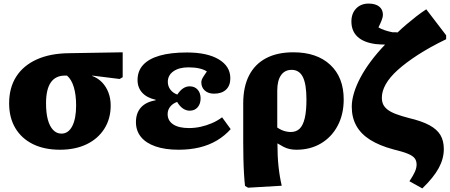

<svg xmlns="http://www.w3.org/2000/svg" viewBox="-20 -822 2511 1072"><path d="M315 14Q227 14 163.5 -17.5Q100 -49 65.5 -107Q31 -165 31 -245Q31 -332 70.5 -394Q110 -456 185 -490Q260 -524 366 -525L665 -530V-391L648 -381L495 -400V-398Q527 -386 550 -362Q573 -338 585.5 -305Q598 -272 598 -233Q598 -159 562.5 -103Q527 -47 463.5 -16.5Q400 14 315 14ZM323 -76Q362 -76 383.5 -118Q405 -160 405 -233Q405 -293 392 -336Q379 -379 354 -400H343Q290 -400 263.5 -361.5Q237 -323 237 -245Q237 -192 247 -154.5Q257 -117 276.5 -96.5Q296 -76 323 -76Z M977 14Q902 14 848.5 -4.5Q795 -23 767 -57.5Q739 -92 739 -140Q739 -191 767 -222Q795 -253 849 -262V-265Q800 -276 774 -304.5Q748 -333 748 -375Q748 -426 779.5 -460Q811 -494 872 -511.5Q933 -529 1024 -529Q1137 -529 1201.5 -490.5Q1266 -452 1266 -385Q1266 -344 1242 -321.5Q1218 -299 1175 -299Q1143 -299 1123.5 -316.5Q1104 -334 1104 -363Q1104 -369 1107 -377.5Q1110 -386 1117.5 -397Q1125 -408 1135 -423Q1119 -434 1092.5 -440Q1066 -446 1032 -446Q980 -446 948.5 -424Q917 -402 917 -365Q917 -341 931 -322Q945 -303 970 -294Q986 -318 1003 -329Q1020 -340 1039 -340Q1067 -340 1083.5 -321.5Q1100 -303 1100 -273Q1100 -242 1083.5 -223Q1067 -204 1039 -204Q1019 -204 1001 -216.5Q983 -229 969 -253Q944 -244 930 -226Q916 -208 916 -185Q916 -148 947 -127.5Q978 -107 1035 -107Q1068 -107 1100 -114Q1132 -121 1162.5 -134Q1193 -147 1220 -167L1268 -101Q1235 -64 1191.5 -38Q1148 -12 1094.5 1Q1041 14 977 14Z M1365 226 1348 216Q1345 191 1342.5 150Q1340 109 1339 62Q1338 15 1338 -28V-245Q1338 -337 1370.5 -400.5Q1403 -464 1465.5 -497Q1528 -530 1618 -530Q1749 -530 1824 -460Q1899 -390 1899 -267Q1899 -184 1865.5 -120.5Q1832 -57 1772.5 -21.5Q1713 14 1635 14Q1614 14 1596.5 10Q1579 6 1563.5 -2Q1548 -10 1530 -21H1529Q1529 15 1530.5 46.5Q1532 78 1535 106.5Q1538 135 1542.5 162Q1547 189 1553 215ZM1603 -85Q1634 -85 1653 -103.5Q1672 -122 1681.5 -162Q1691 -202 1691 -266Q1691 -352 1671 -392Q1651 -432 1608 -432Q1570 -432 1549 -402Q1528 -372 1528 -316V-110Q1538 -103 1550.5 -97Q1563 -91 1577 -88Q1591 -85 1603 -85Z M2338 230 2266 190Q2288 157 2297 136Q2306 115 2306 97Q2306 76 2295.5 62Q2285 48 2257.5 36.5Q2230 25 2176 12Q2098 -9 2046.5 -41.5Q1995 -74 1969.5 -120Q1944 -166 1944 -226Q1944 -262 1956.5 -303.5Q1969 -345 1993 -390Q2017 -435 2051.5 -481Q2086 -527 2130 -573Q2116 -573 2103.5 -574Q2091 -575 2077 -576Q2010 -585 1976 -617Q1942 -649 1942 -702Q1942 -747 1968.5 -774.5Q1995 -802 2038 -802Q2076 -802 2097 -785.5Q2118 -769 2118 -739Q2118 -728 2111.5 -710.5Q2105 -693 2093 -669Q2106 -661 2127.5 -653.5Q2149 -646 2171 -642Q2179 -642 2186 -642Q2193 -642 2200 -641Q2225 -665 2251 -687Q2277 -709 2304.5 -730.5Q2332 -752 2360 -770L2471 -625V-603Q2380 -559 2313 -515.5Q2246 -472 2201 -431.5Q2156 -391 2134 -352Q2112 -313 2112 -277Q2112 -255 2119.5 -239Q2127 -223 2144.5 -209.5Q2162 -196 2191.5 -185Q2221 -174 2263 -163Q2335 -146 2377.5 -123Q2420 -100 2439 -68Q2458 -36 2458 10Q2458 64 2429.5 116.5Q2401 169 2338 230Z"/></svg>

Font: Literata 18pt ExtraBold
Style: Regular
Weight: 800
Designer: Latin by Veronika Burian and Jose Scaglione. Greek by Irene Vlachou. Cyrillic by Vera Evstafieva.
Foundry: TypeTogether
Version: Version 3.103;gftools[0.9.29]